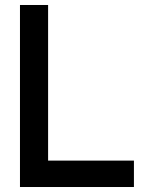

<svg xmlns="http://www.w3.org/2000/svg" viewBox="-20 -730 569 770"><path d="M172.9 -710V-85.9H517.1V20H60.1V-710Z"/></svg>

Font: D-DIN-PRO SemiBold
Style: Bold
Weight: 600
Designer: datto
Foundry: CyberFei
Version: Version 1.000;hotconv 1.0.109;makeotfexe 2.5.65596